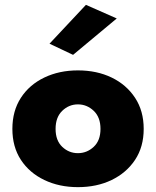

<svg xmlns="http://www.w3.org/2000/svg" viewBox="-20 -761 643 791"><path d="M461 -685 281 -535 184 -581 334 -741ZM31 -230Q31 -304 66 -358Q101 -412 162.5 -441.5Q224 -471 301 -471Q379 -471 440 -441.5Q501 -412 536.5 -358Q572 -304 572 -230Q572 -156 536.5 -102.5Q501 -49 440 -19.5Q379 10 301 10Q224 10 162.5 -19.5Q101 -49 66 -102.5Q31 -156 31 -230ZM209 -230Q209 -182 236.5 -156Q264 -130 301 -130Q338 -130 366 -156Q394 -182 394 -230Q394 -278 366 -304.5Q338 -331 301 -331Q264 -331 236.5 -304.5Q209 -278 209 -230Z"/></svg>

Font: Jost* Heavy
Style: Regular
Weight: 800
Version: Version 3.7